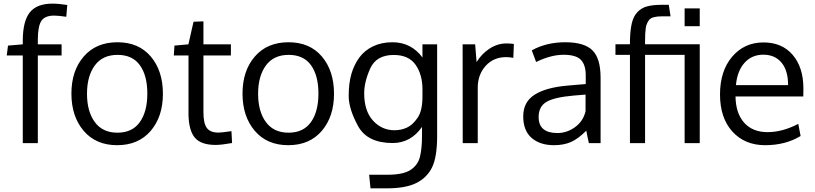

<svg xmlns="http://www.w3.org/2000/svg" viewBox="-20 -776 4419 1041"><path d="M273.4 -691.4Q222.7 -691.4 203.9 -662.1Q185.1 -632.8 185.1 -560.5V-535.6H314V-475.1H185.1V0H103.5V-475.1H16.6L23.4 -528.8L103.5 -535.6V-559.6Q104.5 -663.1 142.3 -709.7Q180.2 -756.3 264.6 -756.3Q297.4 -756.3 344.7 -749L339.4 -685.1Q295.9 -691.4 273.4 -691.4Z M797.9 -469.2Q863.3 -391.6 863.3 -267.6Q863.3 -143.6 796.9 -66.2Q730.5 11.2 615.2 11.2Q500 11.2 433.6 -66.7Q367.2 -144.5 367.2 -268.6Q367.2 -392.6 434.1 -469.7Q501 -546.9 616.7 -546.9Q732.4 -546.9 797.9 -469.2ZM493.9 -420.9Q451.7 -363.3 451.7 -267.6Q451.7 -171.9 493.9 -114.3Q536.1 -56.6 616.7 -56.6Q697.3 -56.6 738 -113.8Q778.8 -170.9 778.8 -268.6Q778.8 -366.2 738.5 -422.4Q698.2 -478.5 617.2 -478.5Q536.1 -478.5 493.9 -420.9Z M1149.4 9.8Q1070.3 9.8 1037.1 -28.8Q1003.9 -67.4 1002 -153.3V-475.1H922.4L925.8 -528.8L1001.5 -535.6L1029.3 -658.2L1083 -660.2V-535.6H1231.9V-475.1H1083V-168Q1083 -106.9 1101.6 -82Q1120.1 -57.1 1165 -57.1Q1181.2 -57.1 1234.9 -64.9L1238.3 -0.5Q1180.2 9.8 1149.4 9.8Z M1725.6 -469.2Q1791 -391.6 1791 -267.6Q1791 -143.6 1724.6 -66.2Q1658.2 11.2 1543 11.2Q1427.7 11.2 1361.3 -66.7Q1294.9 -144.5 1294.9 -268.6Q1294.9 -392.6 1361.8 -469.7Q1428.7 -546.9 1544.4 -546.9Q1660.2 -546.9 1725.6 -469.2ZM1421.6 -420.9Q1379.4 -363.3 1379.4 -267.6Q1379.4 -171.9 1421.6 -114.3Q1463.9 -56.6 1544.4 -56.6Q1625 -56.6 1665.8 -113.8Q1706.5 -170.9 1706.5 -268.6Q1706.5 -366.2 1666.3 -422.4Q1626 -478.5 1544.9 -478.5Q1463.9 -478.5 1421.6 -420.9Z M2268.1 -87.9Q2207 -0.5 2108.9 -0.5Q1971.2 -0.5 1920.9 -93.3Q1870.6 -186 1870.6 -255.4Q1870.6 -324.7 1885 -374.5Q1899.4 -424.3 1927.7 -463.4Q1956.1 -502.4 2002.2 -524.7Q2048.3 -546.9 2107.9 -546.9Q2209 -546.9 2270.5 -464.4V-535.6H2350.1V-38.6Q2350.1 76.2 2322.3 132.1Q2294.4 188 2236.6 216.6Q2178.7 245.1 2079.1 245.1H1988.8L1981.4 171.4H2081.1Q2166 171.4 2205.8 145.3Q2245.6 119.1 2256.8 74.7Q2268.1 30.3 2268.1 -40.5ZM2270.5 -252V-291.5Q2270.5 -371.6 2233.2 -424.8Q2195.8 -478 2114.7 -478Q2020.5 -478 1987.5 -405Q1954.6 -332 1954.6 -270.5Q1954.6 -174.3 2002.4 -122.1Q2050.3 -69.8 2118.7 -69.8Q2155.8 -69.8 2187 -84.5Q2218.3 -99.1 2244.4 -137.7Q2270.5 -176.3 2270.5 -252Z M2726.1 -540.5Q2748 -540.5 2766.1 -537.6L2763.2 -462.4Q2740.7 -466.3 2724.1 -466.3Q2655.8 -466.3 2613 -418.7Q2570.3 -371.1 2570.3 -300.8V0H2488.8Q2488.3 -493.2 2488.3 -535.6H2556.2L2564 -439.5Q2591.8 -484.9 2634.8 -512.7Q2677.7 -540.5 2726.1 -540.5Z M3236.3 -354.5V0H3172.9Q3165.5 -31.2 3158.7 -67.4Q3114.3 -22.9 3075.2 -5.9Q3036.1 11.2 2983.4 11.2Q2908.2 11.2 2862.5 -28.1Q2816.9 -67.4 2816.9 -145.5Q2816.9 -223.6 2879.2 -262.9Q2941.4 -302.2 3058.6 -312Q3074.7 -313.5 3107.2 -316.2Q3139.6 -318.8 3155.8 -320.3V-367.7Q3155.8 -424.3 3129.4 -451.7Q3103 -479 3035.2 -479Q2967.3 -479 2886.7 -439.9L2863.3 -502.9Q2941.9 -546.9 3044.9 -546.9Q3147.9 -546.9 3192.1 -503.2Q3236.3 -459.5 3236.3 -354.5ZM2900.4 -141.6Q2900.4 -54.7 3002.4 -54.7Q3053.7 -54.7 3097.9 -86.7Q3142.1 -118.7 3154.8 -172.9V-263.2Q3152.3 -263.2 3125.2 -260.7Q3098.1 -258.3 3089.8 -257.8Q2983.9 -248.5 2942.1 -223.1Q2900.4 -197.8 2900.4 -141.6Z M3691.9 -730.5H3773.9V-633.8H3691.9ZM3395.5 0V-478.5H3316.9V-536.1H3395.5V-555.7Q3397 -614.7 3406 -651.6Q3415 -688.5 3436.5 -710.9Q3458 -733.4 3489.3 -741.7Q3520.5 -750 3570.3 -750H3606L3615.7 -687.5H3569.8Q3515.1 -687.5 3500 -668.5Q3484.9 -649.4 3481.2 -624Q3477.5 -598.6 3477.5 -554.7V-536.1H3773.9V0H3691.9V-478.5H3477.5V0Z M4308.1 -104.5 4320.8 -38.6Q4238.8 11.2 4128.4 11.2Q4018.1 11.2 3950.9 -62.7Q3883.8 -136.7 3883.8 -263.7Q3883.8 -390.6 3949 -467.8Q4014.2 -544.9 4116.7 -545.9Q4219.2 -546.9 4277.6 -478.8Q4335.9 -410.6 4335.9 -296.9L4335.4 -252.9H3967.8Q3969.2 -161.6 4014.9 -110.6Q4060.5 -59.6 4141.6 -59.6Q4222.7 -59.6 4308.1 -104.5ZM3970.2 -314.5H4252.9Q4252.9 -394 4217 -436.8Q4181.2 -479.5 4118.7 -479.5Q4056.2 -479.5 4016.6 -435.3Q3977.1 -391.1 3970.2 -314.5Z"/></svg>

Font: Oxygen-Regular
Style: Regular
Weight: 400
Designer: Vernon Adams
Foundry: Vernon Adams
Version: Version Release 0.2.3 webfont; ttfautohint (v0.93.3-1d66) -l